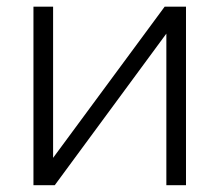

<svg xmlns="http://www.w3.org/2000/svg" viewBox="-20 -542 639 563"><path d="M467.8 -443.4 140.6 1H78.1V-522.5H135.7V-79.1L462.9 -522.5H525.4V1H467.8Z"/></svg>

Font: Gen Shin Gothic Light
Style: Regular
Weight: 200
Designer: [Source Han Sans]
Ryoko NISHIZUKA  (kana & ideographs); Paul D. Hunt (Latin, Greek & Cyrillic); Wenlong ZHANG  (bopomofo
Version: Version 1.002.20150607